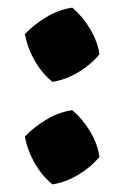

<svg xmlns="http://www.w3.org/2000/svg" viewBox="-20 -476 322 502"><path d="M117 6Q90 -16 71 -49Q52 -82 45 -119Q69 -144 101.5 -163.5Q134 -183 169 -188Q196 -165 215.5 -132.5Q235 -100 240 -66Q218 -39 184.5 -19Q151 1 117 6ZM117 -262Q90 -284 71 -317Q52 -350 45 -387Q69 -412 101.5 -431.5Q134 -451 169 -456Q196 -433 215.5 -400.5Q235 -368 240 -334Q218 -307 184.5 -287Q151 -267 117 -262Z"/></svg>

Font: Piazzolla Thin Black
Style: Regular
Weight: 900
Version: Version 2.005